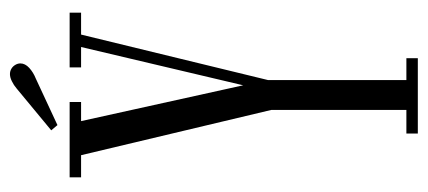

<svg xmlns="http://www.w3.org/2000/svg" viewBox="-257 -603 860 386"><g transform="rotate(-90 173.0 -410.0)"><path d="M97.5 0V-23H145V-294.5L54 -677H9.5V-700H161V-677H122.5L202.5 -315H186L271.5 -677H230.5V-700H340.5V-677H296.5L205 -301V-23H249V0ZM114.5 -724.5 104 -737 188 -806.5Q195 -812.5 202.8 -816.2Q210.5 -820 217 -820Q223 -820 228 -817Q233 -814 236 -808.5Q238.5 -804 238.5 -799Q238.5 -789.5 229.5 -781.2Q220.5 -773 208 -768Z"/></g></svg>

Font: Imbue 48pt Light
Style: Regular
Weight: 300
Designer: Tyler Finck
Foundry: Etcetera Type Company
Version: Version 1.102